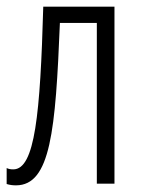

<svg xmlns="http://www.w3.org/2000/svg" viewBox="-23 -552 432 577"><path d="M321 0V-532H107C98 -210 82 -43 17 -43C9 -43 3 -44 -3 -47V1C7 4 15 5 25 5C129 5 144 -160 157 -483H268V0Z"/></svg>

Font: Noto Sans UI Condensed Light
Style: Regular
Weight: 300
Width: 3
Designer: Monotype Design Team
Foundry: Monotype Imaging Inc.
Version: Version 1.901